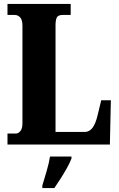

<svg xmlns="http://www.w3.org/2000/svg" viewBox="-20 -734 604 975"><path d="M18 0V-56H62Q73 -56 83.5 -68.5Q94 -81 94 -109V-602Q94 -633 82.5 -645.5Q71 -658 55 -658H18V-714H339V-658H298Q276 -658 269 -646Q262 -634 262 -605V-64H411Q433 -64 449 -84Q465 -104 476 -150L494 -225H543L538 0ZM195 208Q204 179 216.5 136Q229 93 234 61H343V71Q335 92 320 119Q305 146 288 172.5Q271 199 256 221H195Z"/></svg>

Font: Noto Serif Thai ExtraCondensed Black
Style: Regular
Weight: 900
Width: 2
Designer: Monotype Design Team
Foundry: Monotype Imaging Inc.
Version: Version 2.002; ttfautohint (v1.8.4.7-5d5b)